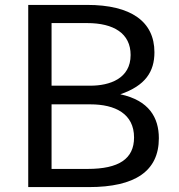

<svg xmlns="http://www.w3.org/2000/svg" viewBox="-20 -762 729 782"><path d="M95 0H342C530 0 627 -65 627 -199C627 -283 587 -353 470 -378C572 -413 609 -470 609 -549C609 -674 514 -742 335 -742H95ZM190 -413V-668H335C443 -668 512 -626 512 -538C512 -442 427 -413 348 -413ZM190 -74V-337H348C450 -337 526 -298 526 -202C526 -115 464 -74 337 -74Z"/></svg>

Font: 18Franklin
Style: Regular
Weight: 400
Designer: Pablo Impallari, Rodrigo Fuenzalida (Modified by Dan O. Williams)
Version: Version 0.025;PS 000.025;hotconv 1.0.88;makeotf.lib2.5.64775